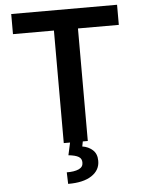

<svg xmlns="http://www.w3.org/2000/svg" viewBox="-62 -777 784 1049"><g transform="rotate(-5 330.0 -252.0)"><path d="M39.6 -617.2V-727.5H620.1V-617.2H396V0H264.2V-617.2ZM299.3 -2.9H369.1L363.3 27.3Q396.5 32.2 419.9 53.2Q443.4 74.2 443.4 112.8Q443.8 163.6 398.2 194.1Q352.5 224.6 268.6 224.1L266.6 160.6Q307.6 161.1 332 150.4Q356.4 139.6 356.4 116.2Q357.4 93.8 339.6 83Q321.8 72.3 283.7 68.4Z"/></g></svg>

Font: Inter Semi Bold
Style: Regular
Weight: 600
Designer: Rasmus Andersson
Foundry: rsms
Version: Version 4.000;git-e0f93cc